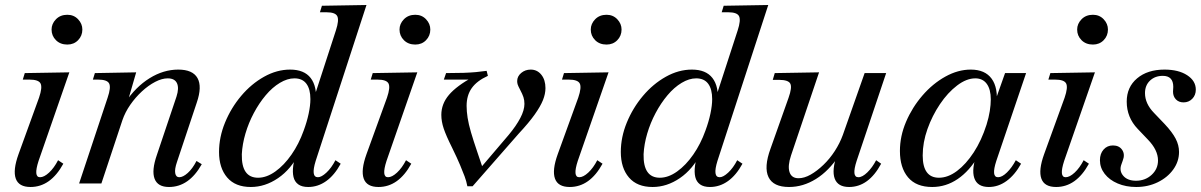

<svg xmlns="http://www.w3.org/2000/svg" viewBox="-20 -733 4798 767"><path d="M102 14Q55 14 43 -19.5Q31 -53 54 -117L136 -343Q150 -384 142 -399.5Q134 -415 98 -415H71L79 -441L257 -444L134 -90Q113 -25 140 -25Q156 -25 176 -43.5Q196 -62 212 -93L233 -79Q182 14 102 14ZM249 -555Q221 -555 203.5 -572.5Q186 -590 186 -615Q186 -638 203.5 -656Q221 -674 249 -674Q275 -674 292 -656Q309 -638 309 -615Q309 -590 292 -572.5Q275 -555 249 -555Z M655 14Q610 14 597.5 -19Q585 -52 607 -115L685 -347Q696 -381 687 -400.5Q678 -420 650 -420Q627 -420 600 -406Q573 -392 547 -368Q521 -344 500.5 -314.5Q480 -285 469 -253L385 0H296L410 -343Q424 -384 416 -399.5Q408 -415 372 -415H351L359 -441L524 -444L484 -306L480 -323Q522 -386 577.5 -420.5Q633 -455 692 -455Q750 -455 769 -421Q788 -387 766 -323L687 -86Q677 -57 680 -41Q683 -25 696 -25Q711 -25 730 -42Q749 -59 765 -90L786 -77Q735 14 655 14Z M982 14Q920 14 887.5 -24Q855 -62 855 -126Q855 -185 879 -243.5Q903 -302 943.5 -350Q984 -398 1035 -426.5Q1086 -455 1139 -455Q1195 -455 1221 -421.5Q1247 -388 1242 -326L1228 -323L1322 -612Q1335 -652 1327.5 -668Q1320 -684 1284 -684H1258L1266 -710L1444 -713L1241 -90Q1221 -25 1250 -25Q1264 -25 1284 -43.5Q1304 -62 1320 -93L1341 -79Q1316 -33 1283 -9.5Q1250 14 1211 14Q1186 14 1171.5 3.5Q1157 -7 1152.5 -26Q1148 -45 1151.5 -71.5Q1155 -98 1167 -132L1176 -123Q1143 -57 1091 -21.5Q1039 14 982 14ZM1011 -23Q1045 -23 1080 -48Q1115 -73 1144.5 -115.5Q1174 -158 1193 -211Q1206 -246 1213 -279Q1220 -312 1220 -337Q1220 -377 1204 -398.5Q1188 -420 1156 -420Q1128 -420 1098 -402Q1068 -384 1041.5 -352.5Q1015 -321 994 -281.5Q973 -242 960.5 -199.5Q948 -157 946 -117Q944 -23 1011 -23Z M1492 14Q1445 14 1433 -19.5Q1421 -53 1444 -117L1526 -343Q1540 -384 1532 -399.5Q1524 -415 1488 -415H1461L1469 -441L1647 -444L1524 -90Q1503 -25 1530 -25Q1546 -25 1566 -43.5Q1586 -62 1602 -93L1623 -79Q1572 14 1492 14ZM1639 -555Q1611 -555 1593.5 -572.5Q1576 -590 1576 -615Q1576 -638 1593.5 -656Q1611 -674 1639 -674Q1665 -674 1682 -656Q1699 -638 1699 -615Q1699 -590 1682 -572.5Q1665 -555 1639 -555Z M1847 11Q1843 -10 1836 -28.5Q1829 -47 1818 -73.5Q1807 -100 1786 -143Q1762 -191 1752.5 -219.5Q1743 -248 1743 -274Q1743 -318 1773.5 -354Q1804 -390 1872 -427L1884 -415H1753L1762 -441Q1803 -441 1831.5 -442Q1860 -443 1881.5 -445Q1903 -447 1924 -450L1929 -430Q1885 -410 1864.5 -381Q1844 -352 1844 -310Q1844 -288 1848 -262.5Q1852 -237 1861.5 -204.5Q1871 -172 1887 -125L1912 -51L1880 -39L2012 -194Q2042 -230 2058.5 -261.5Q2075 -293 2075 -318Q2075 -333 2071 -345Q2067 -357 2058 -374Q2050 -389 2048 -395.5Q2046 -402 2046 -409Q2046 -428 2062 -441.5Q2078 -455 2100 -455Q2126 -455 2142.5 -434.5Q2159 -414 2159 -381Q2159 -358 2149 -333Q2139 -308 2116 -275.5Q2093 -243 2052 -199L1868 11Z M2256 14Q2209 14 2197 -19.5Q2185 -53 2208 -117L2290 -343Q2304 -384 2296 -399.5Q2288 -415 2252 -415H2225L2233 -441L2411 -444L2288 -90Q2267 -25 2294 -25Q2310 -25 2330 -43.5Q2350 -62 2366 -93L2387 -79Q2336 14 2256 14ZM2403 -555Q2375 -555 2357.5 -572.5Q2340 -590 2340 -615Q2340 -638 2357.5 -656Q2375 -674 2403 -674Q2429 -674 2446 -656Q2463 -638 2463 -615Q2463 -590 2446 -572.5Q2429 -555 2403 -555Z M2587 14Q2525 14 2492.5 -24Q2460 -62 2460 -126Q2460 -185 2484 -243.5Q2508 -302 2548.5 -350Q2589 -398 2640 -426.5Q2691 -455 2744 -455Q2800 -455 2826 -421.5Q2852 -388 2847 -326L2833 -323L2927 -612Q2940 -652 2932.5 -668Q2925 -684 2889 -684H2863L2871 -710L3049 -713L2846 -90Q2826 -25 2855 -25Q2869 -25 2889 -43.5Q2909 -62 2925 -93L2946 -79Q2921 -33 2888 -9.5Q2855 14 2816 14Q2791 14 2776.5 3.5Q2762 -7 2757.5 -26Q2753 -45 2756.5 -71.5Q2760 -98 2772 -132L2781 -123Q2748 -57 2696 -21.5Q2644 14 2587 14ZM2616 -23Q2650 -23 2685 -48Q2720 -73 2749.5 -115.5Q2779 -158 2798 -211Q2811 -246 2818 -279Q2825 -312 2825 -337Q2825 -377 2809 -398.5Q2793 -420 2761 -420Q2733 -420 2703 -402Q2673 -384 2646.5 -352.5Q2620 -321 2599 -281.5Q2578 -242 2565.5 -199.5Q2553 -157 2551 -117Q2549 -23 2616 -23Z M3132 14Q3069 14 3050 -25.5Q3031 -65 3058 -139L3130 -342Q3145 -384 3137 -399Q3129 -414 3092 -414H3067L3075 -441L3252 -444L3140 -112Q3126 -70 3134 -45.5Q3142 -21 3170 -21Q3193 -21 3218.5 -35.5Q3244 -50 3269.5 -74.5Q3295 -99 3315 -130Q3335 -161 3347 -194L3434 -441H3520L3402 -90Q3381 -25 3409 -25Q3425 -25 3445 -44.5Q3465 -64 3480 -93L3500 -79Q3450 14 3372 14Q3327 14 3314.5 -19.5Q3302 -53 3324 -117L3332 -112Q3291 -50 3239.5 -18Q3188 14 3132 14Z M3704 14Q3640 14 3607.5 -24.5Q3575 -63 3575 -130Q3575 -189 3599.5 -246.5Q3624 -304 3665 -351.5Q3706 -399 3756.5 -427Q3807 -455 3858 -455Q3915 -455 3941.5 -418.5Q3968 -382 3961 -313L3949 -311L3995 -441H4079L3960 -90Q3939 -25 3967 -25Q3983 -25 4002.5 -44Q4022 -63 4038 -93L4059 -79Q4034 -34 4001 -10Q3968 14 3930 14Q3884 14 3872 -22Q3860 -58 3884 -124L3889 -111Q3853 -50 3806 -18Q3759 14 3704 14ZM3731 -23Q3767 -23 3803 -50Q3839 -77 3870 -124.5Q3901 -172 3921 -235Q3930 -264 3934 -289.5Q3938 -315 3938 -336Q3938 -376 3922 -398Q3906 -420 3876 -420Q3841 -420 3803.5 -391.5Q3766 -363 3735 -317Q3704 -271 3685 -217.5Q3666 -164 3666 -112Q3666 -23 3731 -23Z M4199 14Q4152 14 4140 -19.5Q4128 -53 4151 -117L4233 -343Q4247 -384 4239 -399.5Q4231 -415 4195 -415H4168L4176 -441L4354 -444L4231 -90Q4210 -25 4237 -25Q4253 -25 4273 -43.5Q4293 -62 4309 -93L4330 -79Q4279 14 4199 14ZM4346 -555Q4318 -555 4300.5 -572.5Q4283 -590 4283 -615Q4283 -638 4300.5 -656Q4318 -674 4346 -674Q4372 -674 4389 -656Q4406 -638 4406 -615Q4406 -590 4389 -572.5Q4372 -555 4346 -555Z M4519 14Q4478 14 4445 0Q4412 -14 4393 -38.5Q4374 -63 4374 -93Q4374 -119 4388.5 -135.5Q4403 -152 4426 -152Q4451 -152 4463 -134Q4475 -116 4465 -91L4460 -77Q4450 -51 4467 -31Q4484 -11 4518 -11Q4555 -11 4580.5 -34.5Q4606 -58 4606 -92Q4606 -134 4565 -176L4525 -218Q4481 -264 4481 -327Q4481 -385 4522.5 -420Q4564 -455 4632 -455Q4688 -455 4722.5 -432.5Q4757 -410 4757 -375Q4757 -353 4743 -338.5Q4729 -324 4708 -324Q4689 -324 4677.5 -336Q4666 -348 4666 -367L4667 -386Q4667 -430 4625 -430Q4594 -430 4574 -411Q4554 -392 4554 -361Q4554 -319 4590 -282L4633 -237Q4663 -205 4676.5 -179Q4690 -153 4690 -126Q4690 -88 4667 -56Q4644 -24 4605 -5Q4566 14 4519 14Z"/></svg>

Font: Baskervville Medium
Style: Italic
Weight: 500
Italic angle: -18°
Version: Version 1.100